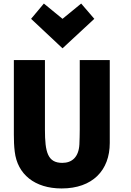

<svg xmlns="http://www.w3.org/2000/svg" viewBox="-20 -1038 738 1081"><path d="M598 -233C598 -79 501 23 327 23C175 23 78 -57 63 -184C59 -215 58 -247 58 -280V-700H233V-308C233 -180 249 -121 331 -121C385 -121 423 -153 427 -225C428 -234 429 -297 429 -308V-700H598ZM227 -1018 332 -932 437 -1018 511 -932 332 -766 155 -932Z"/></svg>

Font: Repo ExtraBold
Style: Bold
Weight: 700
Designer: Stefan Peev
Foundry: Context Ltd
Version: Version 1.502